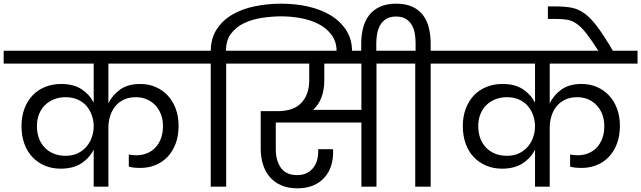

<svg xmlns="http://www.w3.org/2000/svg" viewBox="-47 -1016 3490 1045"><path d="M463 -202Q441 -157 396.5 -127.5Q352 -98 283 -98Q236 -98 197 -114.5Q158 -131 129.5 -161Q101 -191 85.5 -234Q70 -277 70 -330Q70 -382 86 -424.5Q102 -467 130.5 -497Q159 -527 199 -543Q239 -559 286 -559Q354 -559 397.5 -530Q441 -501 463 -457V-670H-27V-740H1021V-670H543V-453Q564 -498 606.5 -528.5Q649 -559 716 -559Q762 -559 800 -542.5Q838 -526 866 -496Q894 -466 909.5 -424Q925 -382 925 -332Q925 -277 909 -234.5Q893 -192 865 -162.5Q837 -133 799 -117.5Q761 -102 716 -102Q679 -102 654 -109V-175Q663 -173 674 -172Q685 -171 696 -171Q726 -171 752.5 -181.5Q779 -192 798.5 -212.5Q818 -233 829 -262.5Q840 -292 840 -330Q840 -366 828.5 -395Q817 -424 797 -444.5Q777 -465 750.5 -476Q724 -487 693 -487Q653 -487 624.5 -472.5Q596 -458 578 -434.5Q560 -411 551.5 -381.5Q543 -352 543 -322V0H463ZM309 -168Q349 -168 378 -182.5Q407 -197 426 -220.5Q445 -244 454 -272.5Q463 -301 463 -328Q463 -356 454 -384.5Q445 -413 426.5 -436Q408 -459 378.5 -473Q349 -487 309 -487Q277 -487 248.5 -476Q220 -465 199 -445Q178 -425 166 -395.5Q154 -366 154 -330Q154 -292 165.5 -262Q177 -232 198 -211Q219 -190 247.5 -179Q276 -168 309 -168Z M1184 0H1100V-670H968V-740H1100Q1101 -809 1133.5 -858Q1166 -907 1219 -937.5Q1272 -968 1341 -982Q1410 -996 1485 -996Q1560 -996 1629.5 -980.5Q1699 -965 1752 -933Q1805 -901 1837 -852Q1869 -803 1869 -737V-720H1785V-736Q1785 -790 1757 -827Q1729 -864 1685.5 -886Q1642 -908 1589 -917.5Q1536 -927 1485 -927Q1434 -927 1380 -919Q1326 -911 1282.5 -890.5Q1239 -870 1211 -833.5Q1183 -797 1183 -740H1315V-670H1184Z M1718 -579Q1718 -525 1702 -484.5Q1686 -444 1657 -418H1920V-670H1718ZM1262 -740H2135V-670H2002V0H1920V-349H1454V-203Q1454 -142 1482 -102.5Q1510 -63 1570 -63Q1624 -63 1654.5 -98.5Q1685 -134 1685 -192V-204H1765Q1766 -199 1766 -194.5Q1766 -190 1766 -188Q1766 -98 1714 -44.5Q1662 9 1571 9Q1521 9 1483.5 -7.5Q1446 -24 1421.5 -52.5Q1397 -81 1384.5 -120.5Q1372 -160 1372 -207V-411H1464Q1551 -411 1593.5 -456.5Q1636 -502 1636 -579V-670H1262Z M1919 -778Q1919 -824 1929 -863.5Q1939 -903 1961.5 -932.5Q1984 -962 2020.5 -979Q2057 -996 2109 -996Q2162 -996 2198 -979Q2234 -962 2256 -932.5Q2278 -903 2287.5 -863.5Q2297 -824 2297 -778V-740H2428V-670H2297V0H2213V-670H2081V-740H2215V-782Q2215 -808 2210.5 -834Q2206 -860 2194 -880.5Q2182 -901 2161.5 -913.5Q2141 -926 2109 -926Q2077 -926 2056 -913.5Q2035 -901 2023 -880.5Q2011 -860 2006 -834Q2001 -808 2001 -782V-720H1919Z M2865 -202Q2843 -157 2798.5 -127.5Q2754 -98 2685 -98Q2638 -98 2599 -114.5Q2560 -131 2531.5 -161Q2503 -191 2487.5 -234Q2472 -277 2472 -330Q2472 -382 2488 -424.5Q2504 -467 2532.5 -497Q2561 -527 2601 -543Q2641 -559 2688 -559Q2756 -559 2799.5 -530Q2843 -501 2865 -457V-670H2375V-740H3423V-670H2945V-453Q2966 -498 3008.5 -528.5Q3051 -559 3118 -559Q3164 -559 3202 -542.5Q3240 -526 3268 -496Q3296 -466 3311.5 -424Q3327 -382 3327 -332Q3327 -277 3311 -234.5Q3295 -192 3267 -162.5Q3239 -133 3201 -117.5Q3163 -102 3118 -102Q3081 -102 3056 -109V-175Q3065 -173 3076 -172Q3087 -171 3098 -171Q3128 -171 3154.5 -181.5Q3181 -192 3200.5 -212.5Q3220 -233 3231 -262.5Q3242 -292 3242 -330Q3242 -366 3230.5 -395Q3219 -424 3199 -444.5Q3179 -465 3152.5 -476Q3126 -487 3095 -487Q3055 -487 3026.5 -472.5Q2998 -458 2980 -434.5Q2962 -411 2953.5 -381.5Q2945 -352 2945 -322V0H2865ZM2711 -168Q2751 -168 2780 -182.5Q2809 -197 2828 -220.5Q2847 -244 2856 -272.5Q2865 -301 2865 -328Q2865 -356 2856 -384.5Q2847 -413 2828.5 -436Q2810 -459 2780.5 -473Q2751 -487 2711 -487Q2679 -487 2650.5 -476Q2622 -465 2601 -445Q2580 -425 2568 -395.5Q2556 -366 2556 -330Q2556 -292 2567.5 -262Q2579 -232 2600 -211Q2621 -190 2649.5 -179Q2678 -168 2711 -168Z M3212 -736Q3173 -797 3145.5 -832.5Q3118 -868 3092.5 -886Q3067 -904 3040.5 -908.5Q3014 -913 2977 -913H2935V-981H2976Q3025 -981 3062 -974.5Q3099 -968 3133.5 -943.5Q3168 -919 3204.5 -870Q3241 -821 3291 -736H3212Z"/></svg>

Font: Poppins
Style: Regular
Weight: 400
Designer: Ninad Kale (Devanagari), Jonny Pinhorn (Latin)
Foundry: Indian Type Foundry
Version: Version 3.002 2017